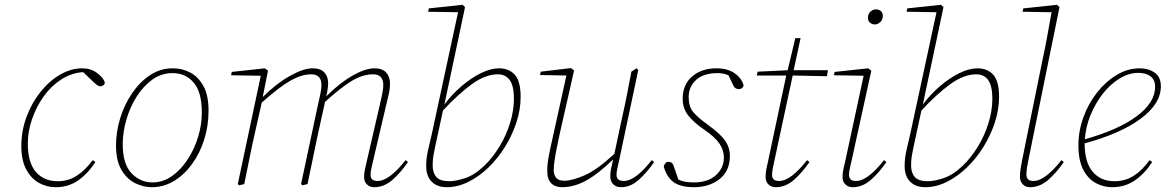

<svg xmlns="http://www.w3.org/2000/svg" viewBox="-20 -768 4863 801"><path d="M212 13Q175 13 142.5 -5Q110 -23 89.5 -61Q69 -99 69 -159Q69 -222 90.5 -280Q112 -338 148.5 -384Q185 -430 230.5 -456.5Q276 -483 324 -483Q359 -483 385 -463.5Q411 -444 417 -425Q418 -418 412 -413Q406 -408 400 -408Q393 -408 387.5 -411.5Q382 -415 371 -425L327 -467Q278 -464 235.5 -436.5Q193 -409 162 -365.5Q131 -322 113.5 -270.5Q96 -219 96 -169Q96 -90 129.5 -51Q163 -12 221 -12Q265 -12 300.5 -35Q336 -58 367 -100L378 -92Q346 -43 305.5 -15Q265 13 212 13Z M613 13Q579 13 544.5 -3.5Q510 -20 487 -58.5Q464 -97 464 -161Q464 -218 481.5 -275Q499 -332 531 -379Q563 -426 606 -454.5Q649 -483 701 -483Q741 -483 774.5 -465Q808 -447 829 -408.5Q850 -370 850 -306Q850 -243 832 -186Q814 -129 781.5 -84Q749 -39 706 -13Q663 13 613 13ZM616 -7Q660 -7 697.5 -33.5Q735 -60 763 -103Q791 -146 806.5 -197Q822 -248 822 -298Q822 -384 788 -423.5Q754 -463 700 -463Q653 -463 615 -435.5Q577 -408 549.5 -364Q522 -320 507 -268Q492 -216 492 -166Q492 -84 528.5 -45.5Q565 -7 616 -7Z M1541 13Q1523 13 1511 1.5Q1499 -10 1499 -28Q1499 -48 1502.5 -62Q1506 -76 1511 -99L1563 -324Q1568 -348 1573.5 -371.5Q1579 -395 1579 -414Q1579 -458 1536 -458Q1510 -458 1483 -448Q1456 -438 1421 -413Q1386 -388 1336 -343Q1334 -333 1331.5 -322.5Q1329 -312 1327 -302L1306 -207Q1295 -155 1284.5 -103.5Q1274 -52 1263 0L1242 5L1236 0L1305 -324Q1310 -348 1315.5 -371.5Q1321 -395 1321 -414Q1321 -458 1278 -458Q1239 -458 1192.5 -432Q1146 -406 1072 -340L1042 -207Q1030 -155 1020 -103.5Q1010 -52 999 0L978 5L972 0L1068 -452L944 -454L947 -468L1085 -483L1098 -473L1076 -363Q1132 -419 1189 -451Q1246 -483 1284 -483Q1317 -483 1333 -466Q1349 -449 1349 -421Q1349 -400 1341 -366Q1397 -422 1450.5 -452.5Q1504 -483 1542 -483Q1575 -483 1591 -465.5Q1607 -448 1607 -419Q1607 -396 1601.5 -373.5Q1596 -351 1589 -321L1537 -99Q1534 -85 1530 -68.5Q1526 -52 1526 -38Q1526 -13 1555 -13Q1581 -13 1611 -36.5Q1641 -60 1672 -100L1682 -92Q1651 -47 1616.5 -17Q1582 13 1541 13Z M1785 -78Q1785 -47 1800.5 -29.5Q1816 -12 1854 -12Q1882 -12 1921 -25Q1960 -38 2001 -77Q2036 -111 2064 -157Q2092 -203 2108 -255Q2124 -307 2124 -356Q2124 -410 2106.5 -434Q2089 -458 2057 -458Q2005 -458 1948 -416.5Q1891 -375 1828 -307L1806 -205Q1799 -173 1794.5 -152Q1790 -131 1787.5 -114.5Q1785 -98 1785 -78ZM1844 13Q1804 13 1781 -10Q1758 -33 1758 -76Q1758 -109 1766 -142.5Q1774 -176 1781 -207L1891 -717L1766 -719L1769 -733L1910 -748L1920 -738L1834 -332Q1866 -375 1906 -409Q1946 -443 1986.5 -463Q2027 -483 2062 -483Q2103 -483 2127.5 -456.5Q2152 -430 2152 -364Q2152 -311 2134.5 -257.5Q2117 -204 2087 -155.5Q2057 -107 2017.5 -69Q1978 -31 1933.5 -9Q1889 13 1844 13Z M2325 13Q2296 13 2279.5 -3.5Q2263 -20 2263 -55Q2263 -84 2270 -120Q2277 -156 2284 -186L2343 -453L2233 -455L2236 -469L2362 -484L2375 -474L2314 -205Q2310 -185 2304 -156.5Q2298 -128 2294 -101.5Q2290 -75 2290 -59Q2290 -39 2300 -26.5Q2310 -14 2335 -14Q2366 -14 2417.5 -36Q2469 -58 2543 -126L2575 -276Q2586 -324 2595.5 -372.5Q2605 -421 2614 -469L2635 -483L2643 -477L2563 -99Q2560 -85 2556 -68Q2552 -51 2552 -39Q2552 -13 2582 -13Q2608 -13 2638 -36.5Q2668 -60 2699 -100L2709 -92Q2678 -47 2644 -17Q2610 13 2571 13Q2551 13 2538.5 1Q2526 -11 2526 -33Q2526 -49 2529 -62.5Q2532 -76 2537 -99L2538 -103Q2474 -41 2424 -14Q2374 13 2325 13Z M3025 -118Q3025 -54 2981.5 -20.5Q2938 13 2875 13Q2822 13 2792.5 -6.5Q2763 -26 2749 -73Q2751 -81 2756 -87Q2761 -93 2768 -93Q2785 -93 2790 -77L2810 -19Q2824 -12 2840 -9.5Q2856 -7 2875 -7Q2933 -7 2966.5 -37Q3000 -67 3000 -111Q3000 -142 2981 -169.5Q2962 -197 2918 -227Q2874 -257 2851 -286.5Q2828 -316 2828 -356Q2828 -415 2867.5 -449Q2907 -483 2969 -483Q3015 -483 3044.5 -462.5Q3074 -442 3082 -413Q3082 -406 3076 -401Q3070 -396 3063 -396Q3056 -396 3049.5 -399.5Q3043 -403 3038 -414L3019 -454Q2998 -463 2974 -463Q2915 -463 2884 -434.5Q2853 -406 2853 -363Q2853 -323 2872 -300.5Q2891 -278 2931 -249Q2984 -211 3004.5 -182Q3025 -153 3025 -118Z M3185 -99 3258 -443 3260 -453H3137L3141 -469L3266 -475L3298 -609H3320L3291 -475H3434L3430 -450L3287 -453L3211 -99Q3208 -85 3204.5 -68.5Q3201 -52 3201 -38Q3201 -13 3230 -13Q3256 -13 3286 -36.5Q3316 -60 3347 -100L3357 -92Q3326 -47 3291.5 -17Q3257 13 3216 13Q3198 13 3186 1.5Q3174 -10 3174 -28Q3174 -48 3177 -62Q3180 -76 3185 -99Z M3495 -28Q3495 -48 3498.5 -62Q3502 -76 3507 -99L3583 -452L3459 -454L3462 -468L3602 -483L3615 -473L3533 -99Q3530 -85 3526 -68.5Q3522 -52 3522 -38Q3522 -13 3551 -13Q3577 -13 3607 -36.5Q3637 -60 3668 -100L3678 -92Q3647 -47 3612.5 -17Q3578 13 3537 13Q3519 13 3507 1.5Q3495 -10 3495 -28ZM3630 -666Q3619 -666 3610 -673Q3601 -680 3601 -694Q3601 -711 3612 -720Q3623 -729 3634 -729Q3646 -729 3654.5 -722Q3663 -715 3663 -702Q3663 -685 3652 -675.5Q3641 -666 3630 -666Z M3781 -78Q3781 -47 3796.5 -29.5Q3812 -12 3850 -12Q3878 -12 3917 -25Q3956 -38 3997 -77Q4032 -111 4060 -157Q4088 -203 4104 -255Q4120 -307 4120 -356Q4120 -410 4102.5 -434Q4085 -458 4053 -458Q4001 -458 3944 -416.5Q3887 -375 3824 -307L3802 -205Q3795 -173 3790.5 -152Q3786 -131 3783.5 -114.5Q3781 -98 3781 -78ZM3840 13Q3800 13 3777 -10Q3754 -33 3754 -76Q3754 -109 3762 -142.5Q3770 -176 3777 -207L3887 -717L3762 -719L3765 -733L3906 -748L3916 -738L3830 -332Q3862 -375 3902 -409Q3942 -443 3982.5 -463Q4023 -483 4058 -483Q4099 -483 4123.5 -456.5Q4148 -430 4148 -364Q4148 -311 4130.5 -257.5Q4113 -204 4083 -155.5Q4053 -107 4013.5 -69Q3974 -31 3929.5 -9Q3885 13 3840 13Z M4277 13Q4259 13 4247 1Q4235 -11 4235 -31Q4235 -48 4237.5 -62Q4240 -76 4244 -99L4329 -517Q4340 -567 4349 -617Q4358 -667 4367 -717L4246 -719L4249 -733L4390 -748L4400 -738L4270 -99Q4267 -85 4264.5 -68.5Q4262 -52 4262 -40Q4262 -13 4291 -13Q4317 -13 4347 -36.5Q4377 -60 4408 -100L4418 -92Q4387 -47 4352.5 -17Q4318 13 4277 13Z M4729 -464Q4689 -464 4650 -440Q4611 -416 4580 -376Q4549 -336 4529 -286.5Q4509 -237 4506 -187Q4645 -226 4722 -283Q4799 -340 4799 -406Q4799 -435 4780 -449.5Q4761 -464 4729 -464ZM4620 13Q4584 13 4552 -4Q4520 -21 4499.5 -59.5Q4479 -98 4479 -162Q4479 -221 4499.5 -278Q4520 -335 4556 -381Q4592 -427 4638 -455Q4684 -483 4735 -483Q4771 -483 4797 -465Q4823 -447 4823 -408Q4823 -335 4738.5 -272.5Q4654 -210 4505 -170Q4505 -91 4538.5 -51.5Q4572 -12 4630 -12Q4674 -12 4709.5 -34.5Q4745 -57 4776 -100L4787 -92Q4755 -43 4714 -15Q4673 13 4620 13Z"/></svg>

Font: Source Serif Pro ExtraLight
Style: Italic
Weight: 200
Italic angle: -12°
Designer: Frank Grießhammer
Foundry: Adobe Systems Incorporated
Version: Version 3.001;hotconv 1.0.111;makeotfexe 2.5.65597